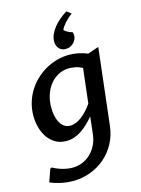

<svg xmlns="http://www.w3.org/2000/svg" viewBox="-153 -890 919 1248"><g transform="rotate(-15 306.0 -266.5)"><path d="M431.2 -421.4Q407.7 -434.1 383.8 -438.5Q359.9 -442.9 342.8 -442.9Q305.2 -442.9 272.7 -426.8Q240.2 -410.6 216.1 -381.6Q191.9 -352.5 178.2 -312.5Q164.6 -272.5 164.6 -224.6Q164.6 -194.3 170.4 -168.2Q176.3 -142.1 187.5 -122.3Q198.7 -102.5 215.8 -91.3Q232.9 -80.1 255.4 -80.1Q273.9 -80.1 293.2 -87.9Q312.5 -95.7 331.5 -110.1Q350.6 -124.5 368.9 -144.3Q387.2 -164.1 404.3 -188.5ZM502.4 -12.2Q495.1 51.3 466.8 103.8Q438.5 156.2 395 193.6Q351.6 231 296.1 251.5Q240.7 272 178.7 272Q156.2 272 134.8 269.3Q113.3 266.6 93.5 262.2Q73.7 257.8 56.6 252.2Q39.6 246.6 26.4 240.7L56.2 155.8L65.9 150.9Q76.7 156.7 91.6 163.3Q106.4 169.9 123.8 175.3Q141.1 180.7 160.2 184.1Q179.2 187.5 197.8 187.5Q232.9 187.5 264.4 174.8Q295.9 162.1 320.3 138.9Q344.7 115.7 360.8 83.3Q377 50.8 381.3 11.7L394.5 -104.5Q373 -79.6 351.1 -58.6Q329.1 -37.6 305.9 -22.5Q282.7 -7.3 257.8 1.2Q232.9 9.8 205.1 9.8Q164.6 9.8 133.5 -7.8Q102.5 -25.4 81.5 -54.7Q60.5 -84 49.6 -122.8Q38.6 -161.6 38.6 -204.1Q38.6 -250.5 51.3 -292.7Q64 -335 86.4 -370.8Q108.9 -406.7 139.9 -435.8Q170.9 -464.8 207 -485.1Q243.2 -505.4 283.4 -516.4Q323.7 -527.3 365.2 -527.3Q394.5 -527.3 426 -521.2Q457.5 -515.1 488.3 -502.4L562 -527.8ZM451.2 -781.7Q438.5 -772.9 426 -761.7Q413.6 -750.5 402.6 -738.3Q391.6 -726.1 383.3 -714.4Q375 -702.6 371.6 -692.9Q379.9 -683.1 395.5 -674.8Q411.1 -666.5 426.3 -663.1Q428.2 -658.7 429.2 -652.3Q430.2 -646 430.2 -640.1Q430.2 -627 424.6 -614.3Q418.9 -601.6 408.7 -591.6Q398.4 -581.5 384.8 -575.4Q371.1 -569.3 355 -569.3Q327.6 -569.3 310.8 -587.6Q293.9 -606 293.9 -636.7Q293.9 -659.2 304.4 -682.9Q314.9 -706.5 332.5 -728.5Q350.1 -750.5 373.3 -770Q396.5 -789.6 421.9 -804.7Z"/></g></svg>

Font: Proza Libre
Style: Medium Italic
Weight: 500
Designer: Jasper de Waard
Foundry: Jasper de Waard
Version: Version 1.000; ttfautohint (v1.4.1.8-43bc)